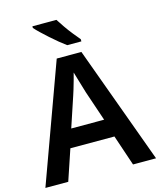

<svg xmlns="http://www.w3.org/2000/svg" viewBox="-134 -1033 942 1128"><g transform="rotate(-15 336.5 -468.5)"><path d="M533 0 470 -187H202L139 0H0L261 -717H411L673 0ZM375 -481Q371 -495 363.5 -519.5Q356 -544 348.5 -569.5Q341 -595 336 -612Q331 -592 323.5 -565.5Q316 -539 309 -515.5Q302 -492 298 -481L237 -298H437ZM318 -937Q332 -915 351 -887.5Q370 -860 390.5 -834.5Q411 -809 427 -790V-777H341Q323 -790 299 -809.5Q275 -829 250.5 -851Q226 -873 205 -893Q184 -913 172 -927V-937Z"/></g></svg>

Font: Noto Sans Sora Sompeng SemiBold
Style: Regular
Weight: 600
Version: Version 2.101